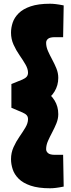

<svg xmlns="http://www.w3.org/2000/svg" viewBox="-20 -846 381 1028"><path d="M137 -380Q182 -380 217 -360.5Q252 -341 272 -308.5Q292 -276 292 -235Q292 -210 282 -185.5Q272 -161 259.5 -137.5Q247 -114 237 -91.5Q227 -69 227 -47Q227 -35 237.5 -26Q248 -17 275 -17H318L321 153Q296 158 279 160Q262 162 248 162Q185 162 144 148Q103 134 80 111Q57 88 48 60.5Q39 33 39 6Q39 -28 52.5 -58Q66 -88 84.5 -114.5Q103 -141 116.5 -164Q130 -187 130 -208Q130 -221 123 -229Q116 -237 100 -244L41 -269V-396L100 -420Q116 -427 123 -435.5Q130 -444 130 -457Q130 -477 116.5 -500.5Q103 -524 84.5 -550.5Q66 -577 52.5 -607Q39 -637 39 -671Q39 -698 48 -725Q57 -752 80 -775Q103 -798 144 -812Q185 -826 248 -826Q262 -826 279 -824Q296 -822 321 -817L318 -647H275Q248 -647 237.5 -638.5Q227 -630 227 -617Q227 -595 237 -572.5Q247 -550 259.5 -527Q272 -504 282 -479.5Q292 -455 292 -429Q292 -389 272 -356Q252 -323 217 -303.5Q182 -284 137 -284Z"/></svg>

Font: Gabarito Black
Style: Regular
Weight: 900
Designer: Leandro Assis / Alvaro Franca / Felipe Casaprima
Foundry: Naipe Foundry
Version: Version 1.000